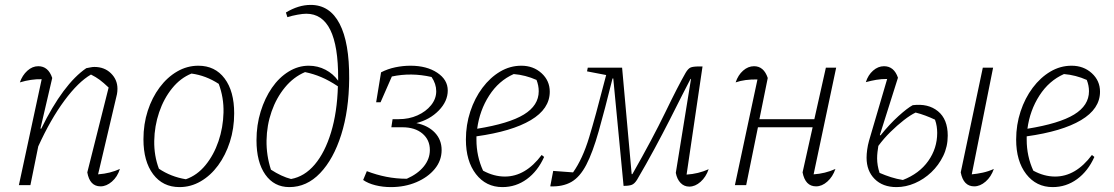

<svg xmlns="http://www.w3.org/2000/svg" viewBox="-20 -755 4545 783"><path d="M57 0 150 -432Q107 -433 61 -419Q71 -448 91.5 -466.5Q112 -485 136 -485Q177 -485 193 -437L145 -231L148 -230Q238 -413 332 -477Q343 -479 350.5 -480.5Q358 -482 365 -482Q406 -482 432.5 -456Q459 -430 459 -393Q459 -387 458.5 -382Q458 -377 457 -371L380 -44Q406 -46 427.5 -51.5Q449 -57 469 -66Q459 -34 436.5 -14.5Q414 5 390 5Q346 5 336 -52L423 -398Q402 -418 386.5 -429.5Q371 -441 351 -451Q299 -421 242.5 -344.5Q186 -268 136 -158L104 0Z M712 8Q644 8 604.5 -44.5Q565 -97 565 -187Q565 -249 582.5 -303Q600 -357 631 -398.5Q662 -440 702.5 -463.5Q743 -487 789 -487Q857 -487 896 -435Q935 -383 935 -293Q935 -231 917.5 -176.5Q900 -122 869.5 -80.5Q839 -39 798.5 -15.5Q758 8 712 8ZM738 -24Q784 -40 818 -81.5Q852 -123 871 -179Q890 -235 891.5 -296Q893 -357 872 -413Q820 -447 761 -455Q716 -437 682 -395Q648 -353 629 -297Q610 -241 609 -180.5Q608 -120 628 -67Q677 -34 738 -24Z M1160 8Q1098 8 1062 -43Q1026 -94 1026 -183Q1026 -245 1043 -300Q1060 -355 1089 -397Q1118 -439 1157 -463Q1196 -487 1239 -487Q1276 -487 1307.5 -470.5Q1339 -454 1359 -426Q1359 -430 1359 -435Q1360 -699 1229 -699Q1215 -699 1193 -695Q1171 -691 1152 -685L1146 -704Q1197 -735 1247 -735Q1325 -735 1365 -658Q1405 -581 1404 -434Q1403 -305 1371.5 -205.5Q1340 -106 1285.5 -49Q1231 8 1160 8ZM1085 -63Q1128 -35 1167 -25Q1222 -35 1263.5 -84Q1305 -133 1330 -215Q1355 -297 1358 -403Q1322 -427 1290 -440.5Q1258 -454 1224 -461Q1177 -441 1142 -398.5Q1107 -356 1087.5 -300Q1068 -244 1067 -182.5Q1066 -121 1085 -63Z M1574 8Q1541 8 1511 0.5Q1481 -7 1461 -21L1476 -57Q1515 -42 1555.5 -34Q1596 -26 1639 -26Q1684 -46 1708.5 -76.5Q1733 -107 1733 -143Q1733 -185 1702.5 -210.5Q1672 -236 1621 -236H1576L1581 -269H1606Q1648 -269 1682.5 -284.5Q1717 -300 1738 -326Q1759 -352 1759 -383Q1759 -413 1740 -441Q1657 -460 1578 -443L1532 -338H1514L1534 -460Q1561 -474 1592 -480.5Q1623 -487 1654 -487Q1720 -487 1763 -458.5Q1806 -430 1806 -386Q1806 -342 1769.5 -304.5Q1733 -267 1678 -253Q1726 -243 1753.5 -214Q1781 -185 1781 -143Q1781 -100 1753 -66Q1725 -32 1678 -12Q1631 8 1574 8Z M2029 8Q1962 8 1921 -45Q1880 -98 1880 -186Q1880 -246 1898 -300.5Q1916 -355 1947.5 -397Q1979 -439 2019.5 -463Q2060 -487 2106 -487Q2155 -487 2188.5 -456.5Q2222 -426 2222 -381Q2222 -311 2144.5 -265Q2067 -219 1923 -199Q1923 -192 1923 -185Q1923 -118 1950 -59Q1994 -35 2039 -35Q2123 -35 2189 -123L2199 -115Q2173 -57 2128.5 -24.5Q2084 8 2029 8ZM2177 -383Q2177 -406 2168 -429Q2123 -449 2075 -453Q2014 -426 1975 -365.5Q1936 -305 1926 -230Q2056 -251 2116.5 -288Q2177 -325 2177 -383Z M2791 6Q2770 6 2755.5 -9Q2741 -24 2736 -50L2798 -433H2796Q2783 -409 2761.5 -366Q2740 -323 2711.5 -267Q2683 -211 2649 -148Q2615 -85 2578 -22Q2568 -6 2557 -1.5Q2546 3 2523 3L2481 -435H2478Q2446 -306 2421.5 -219.5Q2397 -133 2371 -83Q2345 -33 2310 -13Q2275 7 2224 5L2236 -58L2317 -52Q2356 -107 2382.5 -194.5Q2409 -282 2443 -415L2452 -449L2374 -464L2377 -479H2517L2556 -45H2559Q2642 -191 2693.5 -297.5Q2745 -404 2776 -458Q2786 -475 2796 -479.5Q2806 -484 2831 -484H2845L2780 -43Q2828 -46 2870 -65Q2859 -33 2837 -13.5Q2815 6 2791 6Z M2977 0 3069 -431Q3017 -432 2980 -419Q2990 -449 3010.5 -467Q3031 -485 3055 -485Q3095 -485 3111 -437L3077 -269H3301L3348 -479H3390L3298 -44Q3345 -47 3387 -66Q3376 -34 3354 -14.5Q3332 5 3308 5Q3264 5 3253 -52L3294 -236H3071L3023 0Z M3636 8Q3580 8 3547 -25Q3514 -58 3514 -112Q3514 -127 3516.5 -145Q3519 -163 3524 -181L3598 -433Q3574 -433 3553.5 -429.5Q3533 -426 3511 -420Q3520 -449 3540.5 -467Q3561 -485 3585 -485Q3626 -485 3642 -438L3568 -204L3571 -203Q3608 -249 3644 -281.5Q3680 -314 3702 -326Q3765 -334 3805 -301.5Q3845 -269 3845 -202Q3845 -157 3826.5 -119Q3808 -81 3778 -52.5Q3748 -24 3711 -8Q3674 8 3636 8ZM4033 -66Q4022 -34 3999.5 -14.5Q3977 5 3953 5Q3909 5 3898 -52L3988 -479H4030L3943 -44Q3965 -46 3988 -51Q4011 -56 4033 -66ZM3557 -109Q3557 -95 3559.5 -80Q3562 -65 3567 -50Q3590 -40 3613.5 -32.5Q3637 -25 3662 -21Q3729 -47 3765.5 -98.5Q3802 -150 3802 -213Q3802 -226 3800 -239.5Q3798 -253 3793 -267Q3774 -276 3754 -283.5Q3734 -291 3714 -296Q3693 -286 3666 -265Q3639 -244 3611.5 -217Q3584 -190 3562 -160Q3560 -148 3558.5 -135Q3557 -122 3557 -109Z M4273 8Q4206 8 4165 -45Q4124 -98 4124 -186Q4124 -246 4142 -300.5Q4160 -355 4191.5 -397Q4223 -439 4263.5 -463Q4304 -487 4350 -487Q4399 -487 4432.5 -456.5Q4466 -426 4466 -381Q4466 -311 4388.5 -265Q4311 -219 4167 -199Q4167 -192 4167 -185Q4167 -118 4194 -59Q4238 -35 4283 -35Q4367 -35 4433 -123L4443 -115Q4417 -57 4372.5 -24.5Q4328 8 4273 8ZM4421 -383Q4421 -406 4412 -429Q4367 -449 4319 -453Q4258 -426 4219 -365.5Q4180 -305 4170 -230Q4300 -251 4360.5 -288Q4421 -325 4421 -383Z"/></svg>

Font: Piazzolla ExtraLight
Style: Italic
Weight: 200
Italic angle: -11.3°
Designer: Juan Pablo del Peral
Foundry: Huerta Tipografica
Version: Version 1.330